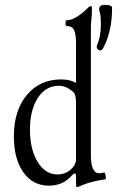

<svg xmlns="http://www.w3.org/2000/svg" viewBox="-20 -751 505 788"><path d="M392 -544Q388 -544 382.5 -548Q377 -552 377 -559Q377 -560 377.5 -562Q378 -564 378 -566Q394 -600 394 -651Q394 -686 390 -699Q387 -706 387 -712Q387 -731 408 -731Q440 -731 440 -719Q440 -624 406 -559Q400 -544 392 -544ZM299 17Q293 17 292.5 13.5Q292 10 292 -8V-28Q292 -39 286 -39Q282 -39 276 -32Q239 11 181 11Q115 11 76 -43.5Q37 -98 37 -192Q37 -297 90 -361Q143 -425 231 -425Q267 -425 292 -411V-573Q292 -611 284 -627.5Q276 -644 254 -644Q249 -644 249 -656Q249 -668 254 -668Q287 -668 335 -713Q347 -726 353 -726Q357 -726 357 -720Q358 -700 355.5 -675.5Q353 -651 353 -641V-114Q353 -40 387 -40Q393 -40 408 -43Q410 -43 412 -36Q414 -29 414.5 -23Q415 -17 413 -15Q349 -7 299 17ZM216 -35Q247 -35 270 -55Q292 -74 292 -97V-326Q292 -363 282 -372Q253 -399 222 -399Q168 -399 135.5 -349.5Q103 -300 103 -219Q103 -138 134.5 -86.5Q166 -35 216 -35Z"/></svg>

Font: Junicode Cond Light
Style: Regular
Weight: 300
Width: 3
Designer: Peter S. Baker
Version: Version 2.201